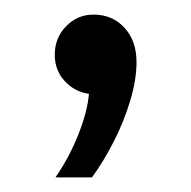

<svg xmlns="http://www.w3.org/2000/svg" viewBox="-20 -122 262 263"><path d="M106 121H56Q78 89 91 52.5Q104 16 102 -10L110 7Q87 7 71 -8.5Q55 -24 55 -47Q55 -70 70.5 -86Q86 -102 108 -102Q134 -102 150.5 -84Q167 -66 167 -37Q167 -13 158.5 15.5Q150 44 136 71.5Q122 99 106 121Z"/></svg>

Font: Wix Madefor Display
Style: Regular
Weight: 400
Designer: Dalton Maag Ltd
Foundry: Dalton Maag Ltd
Version: Version 3.100